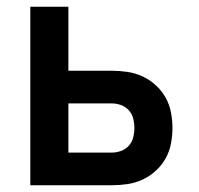

<svg xmlns="http://www.w3.org/2000/svg" viewBox="-20 -550 590 570"><path d="M70 0V-530H183V-340H312Q335 -340 358.5 -336.5Q382 -333 403.5 -323Q425 -313 442.5 -297Q460 -281 471.5 -260.5Q483 -240 487.5 -216.5Q492 -193 492 -170Q492 -147 487.5 -123.5Q483 -100 471.5 -79.5Q460 -59 442.5 -43Q425 -27 403.5 -17Q382 -7 358.5 -3.5Q335 0 312 0ZM183 -97H312Q326 -97 339.5 -102Q353 -107 362.5 -117.5Q372 -128 375.5 -142Q379 -156 379 -170Q379 -184 375.5 -198Q372 -212 362.5 -222.5Q353 -233 339.5 -238Q326 -243 312 -243H183Z"/></svg>

Font: Lode
Style: Bold
Weight: 700
Monospace: yes
Designer: Belleve Invis
Foundry: Belleve Invis
Version: Version 29.2.0; ttfautohint (v1.8.3)